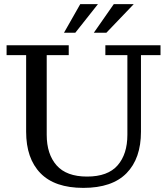

<svg xmlns="http://www.w3.org/2000/svg" viewBox="-20 -902 812 933"><path d="M436 -743 533 -882H630L497 -743ZM291 -743 370 -882H456L346 -743ZM385 11Q246 11 176.5 -60.5Q107 -132 107 -262V-634H12V-682H314V-634H207V-247Q207 -153 255 -98.5Q303 -44 403 -44Q504 -44 551.5 -98.5Q599 -153 599 -247V-634H492V-682H760V-634H665V-262Q665 -132 595 -60.5Q525 11 385 11Z"/></svg>

Font: Montagu Slab 144pt
Style: Regular
Weight: 400
Designer: Florian Karsten
Foundry: Florian Karsten
Version: Version 1.000; ttfautohint (v1.8.3)